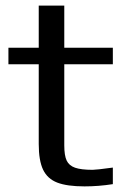

<svg xmlns="http://www.w3.org/2000/svg" viewBox="-20 -654 442 684"><path d="M118 -141V-425H10V-484H118V-634H209V-484H382V-425H209V-136Q209 -100 217.5 -82Q226 -64 247.5 -56.5Q269 -49 310 -49Q323 -49 382 -57V2Q331 10 281 10Q219 10 184 -3.5Q149 -17 133.5 -49.5Q118 -82 118 -141Z"/></svg>

Font: Play
Style: Regular
Weight: 400
Designer: Jonas Hecksher (Cyrillic expansion: Cyreal)
Foundry: Jonas Hecksher, Playtype, e-types AS
Version: Version 2.101; ttfautohint (v1.5.65-e2d9)